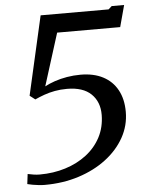

<svg xmlns="http://www.w3.org/2000/svg" viewBox="-54 -800 650 854"><g transform="rotate(-5 271.0 -373.0)"><path d="M39.5 -45Q51.5 -42.5 65.5 -40.2Q79.5 -38 93 -38Q154.5 -38 208 -54.8Q261.5 -71.5 302.5 -103Q343.5 -134.5 366.8 -178.8Q390 -223 390.5 -278Q391 -336.5 354.5 -371.8Q318 -407 246.5 -407Q217 -407 191.8 -402.2Q166.5 -397.5 144.2 -389.5Q122 -381.5 102.5 -372.5L78.5 -391L158.5 -743H462L477 -756.5H532.5L506.5 -660H225L151.5 -426.5Q171 -437 196.5 -445.8Q222 -454.5 251.5 -459.5Q281 -464.5 312 -464.5Q370.5 -464.5 412.2 -442.8Q454 -421 476.2 -380.2Q498.5 -339.5 498.5 -282.5Q498.5 -221.5 468.8 -168.2Q439 -115 386.2 -75Q333.5 -35 263.2 -12.5Q193 10 111 10Q99.5 10 85 8.5Q70.5 7 57 4.5Q43.5 2 34 -0.5Z"/></g></svg>

Font: Merriweather 48pt
Style: Italic
Weight: 400
Italic angle: -7.8°
Version: Version 2.101